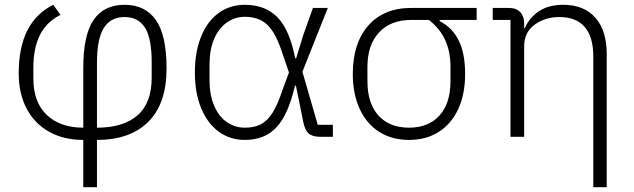

<svg xmlns="http://www.w3.org/2000/svg" viewBox="-20 -570 2640 800"><path d="M327 13Q246 13 185.5 -20.5Q125 -54 91.5 -116.5Q58 -179 58 -265Q58 -479 202 -550L232 -508Q174 -479 146.5 -424.5Q119 -370 119 -287V-243Q119 -144 175 -91Q231 -38 327 -38V-287Q327 -424 370 -487Q413 -550 499 -550Q585 -550 629.5 -486.5Q674 -423 674 -285Q674 -138 598 -62.5Q522 13 384 13V210H327ZM384 -38Q494 -38 553 -89.5Q612 -141 612 -246V-311Q612 -411 584 -455Q556 -499 499 -499Q441 -499 412.5 -453.5Q384 -408 384 -307Z M1314 0Q1282 0 1266 -14Q1250 -28 1243 -65L1213 -213H1209Q1181 -92 1132 -39.5Q1083 13 1000 13Q939 13 892 -21Q845 -55 818.5 -118.5Q792 -182 792 -268Q792 -355 818.5 -419Q845 -483 892 -516.5Q939 -550 1000 -550Q1085 -550 1136 -498Q1187 -446 1210 -327H1214L1244 -425L1284 -537H1346L1240 -271L1304 -50H1367V0ZM1157 -195 1184 -268 1157 -347Q1129 -434 1093.5 -467Q1058 -500 1000 -500Q959 -500 925.5 -476.5Q892 -453 872.5 -408.5Q853 -364 853 -301V-236Q853 -174 872.5 -129Q892 -84 925.5 -61Q959 -38 1000 -38Q1039 -38 1066.5 -52Q1094 -66 1115.5 -100Q1137 -134 1157 -195Z M1812 -482Q1866 -454 1892 -400Q1918 -346 1918 -262Q1918 -177 1889 -115Q1860 -53 1807.5 -20Q1755 13 1684 13Q1614 13 1561 -20Q1508 -53 1479 -115.5Q1450 -178 1450 -262Q1450 -390 1514.5 -463.5Q1579 -537 1694 -537H1966V-487H1812ZM1694 -487Q1608 -487 1559.5 -435Q1511 -383 1511 -292V-232Q1511 -139 1557 -88.5Q1603 -38 1684 -38Q1765 -38 1811 -88.5Q1857 -139 1857 -232V-292Q1857 -355 1835 -403Q1813 -451 1767 -487Z M2107 0V-487H2033V-537H2100Q2131 -537 2147.5 -519.5Q2164 -502 2164 -473V-453H2167Q2186 -497 2226 -523.5Q2266 -550 2327 -550Q2413 -550 2460.5 -496.5Q2508 -443 2508 -345V210H2452V-336Q2452 -417 2416 -458Q2380 -499 2311 -499Q2251 -499 2207.5 -467Q2164 -435 2164 -377V0Z"/></svg>

Font: IBM Plex Sans JP Light
Style: Regular
Weight: 300
Designer: Mike Abbink; Paul van der Laan; Pieter van Rosmalen; Wujin Sim; Yejin Wi; Jinhee Kim; Boomi Park; Yona Kim; Kichan Ma
Foundry: Sandoll Inc.
Version: Version 1.002